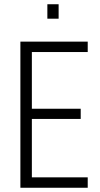

<svg xmlns="http://www.w3.org/2000/svg" viewBox="-20 -884 471 904"><path d="M76 0V-688H393V-639H130V-372H360V-324H130V-49H393V0ZM203 -796V-864H256V-796Z"/></svg>

Font: Saira Condensed Light
Style: Regular
Weight: 300
Width: 3
Designer: Hector Gatti with collaboration of the Omnibus-Type team
Foundry: Omnibus-Type
Version: Version 1.101